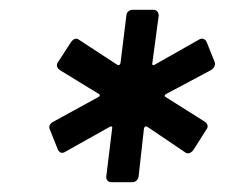

<svg xmlns="http://www.w3.org/2000/svg" viewBox="-20 -766 459 392"><path d="M207 -394H250C257 -394 262 -399 263 -406L274 -504C275 -508 278 -509 281 -507L358 -455C363 -451 370 -453 375 -460L401 -501C406 -507 404 -513 399 -517L318 -568C315 -570 316 -572 319 -574L411 -623C417 -627 421 -634 418 -640L402 -680C399 -687 392 -689 386 -685L296 -634C293 -632 290 -633 291 -637L304 -734C304 -741 300 -746 293 -746H251C244 -746 238 -741 238 -734L226 -637C225 -633 222 -632 219 -634L141 -685C136 -689 130 -687 125 -680L99 -640C94 -634 96 -627 102 -623L182 -574C185 -572 184 -570 181 -568L88 -517C81 -513 79 -507 82 -501L98 -461C101 -454 107 -452 113 -456L204 -507C207 -509 210 -508 209 -504L197 -406C196 -399 201 -394 207 -394Z"/></svg>

Font: Barlow Semi Condensed SemiBold
Style: Italic
Weight: 600
Width: 4
Italic angle: -7°
Designer: Jeremy Tribby
Foundry: Tribby Type
Version: Version 1.422;hotconv 1.0.109;makeotfexe 2.5.65596